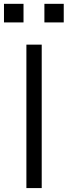

<svg xmlns="http://www.w3.org/2000/svg" viewBox="-33 -959 345 979"><path d="M101.6 0V-731.4H179.7V0ZM-12.7 -844.7V-939.5H86.9V-844.7ZM193.4 -844.7V-939.5H292V-844.7Z"/></svg>

Font: Gothic A1
Style: Regular
Weight: 400
Designer: HanYang I&C Co.,Ltd.
Foundry: HanYang I&C Co.,Ltd.
Version: Version 2.50